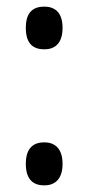

<svg xmlns="http://www.w3.org/2000/svg" viewBox="-20 -553 267 580"><path d="M114 -404C143 -404 169 -419 169 -469C169 -518 143 -533 114 -533C82 -533 58 -518 58 -469C58 -419 82 -404 114 -404ZM114 7C143 7 169 -9 169 -58C169 -107 143 -123 114 -123C82 -123 58 -107 58 -58C58 -9 82 7 114 7Z"/></svg>

Font: Noto Serif Khmer ExtraCondensed Medium
Style: Regular
Weight: 500
Width: 2
Designer: Danh Hong and the Monotype Design Team
Foundry: Monotype Imaging Inc.
Version: Version 2.004